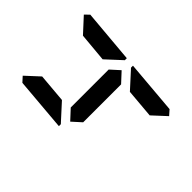

<svg xmlns="http://www.w3.org/2000/svg" viewBox="-209 -1117 1235 1235"><g transform="rotate(-45 408.0 -500.0)"><path d="M134 -544 120 -531H102L133 -894L167 -925L252 -833L235 -636ZM586 -562 642 -500 575 -438H230L174 -500L241 -562ZM723 -925 752 -895 720 -531H702L690 -544L605 -636L623 -833ZM682 -456 696 -469H714L683 -105L649 -75L564 -167L581 -364Z"/></g></svg>

Font: DSEG7 Classic Mini
Style: Bold Italic
Weight: 700
Italic angle: -5°
Designer: Keshikan(Twitter:@keshinomi_88pro)
Version: Version 0.46